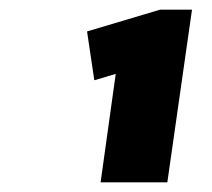

<svg xmlns="http://www.w3.org/2000/svg" viewBox="-20 -807 439 397"><path d="M326 -430H188L225 -695L262 -667L175 -641L160 -742L311 -787H377Z"/></svg>

Font: Pathway Extreme SemiCondensed ExtraBold
Style: Italic
Weight: 800
Width: 4
Italic angle: -8°
Version: Version 1.001;gftools[0.9.26]